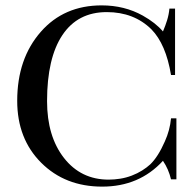

<svg xmlns="http://www.w3.org/2000/svg" viewBox="-20 -684 709 714"><path d="M636 -244V-17H616Q607 -55 586 -86Q498 10 360 10Q222 10 133 -79Q44 -168 44 -309Q44 -466 132 -566Q218 -664 358 -664Q443 -664 511 -626Q559 -599 586 -567Q595 -588 601.5 -609Q608 -630 610 -652H631V-405H616Q597 -520 543 -575Q478 -639 377 -639Q269 -639 212 -553.5Q155 -468 155 -308Q155 -177 218 -96.5Q281 -16 384 -16Q405 -16 427 -19.5Q449 -23 470 -31Q491 -39 508.5 -50Q526 -61 539 -73Q568 -101 593 -158Q612 -200 616 -244Z"/></svg>

Font: New Athena Unicode
Style: Regular
Weight: 400
Designer: J. Rusten 1997; rev. by R. Hancock 2001, 2002, rev. by D. Mastronarde 2002-2021
Foundry: GreekKeys New Athena Unicode
Version: Version 5.008